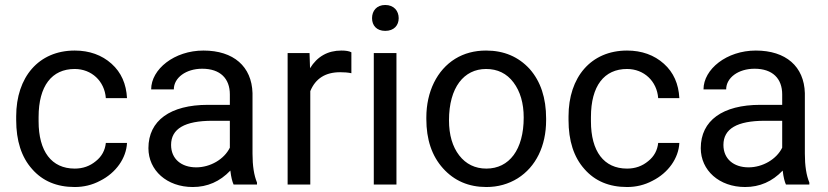

<svg xmlns="http://www.w3.org/2000/svg" viewBox="-20 -741 3325 771"><path d="M280 -64C187 -64 135 -133 135 -254V-271C135 -396 188 -464 280 -464C348 -464 400 -415 405 -347H490C487 -404 467 -450 428 -485C389 -520 339 -538 280 -538C135 -538 45 -431 45 -274V-259C45 -176 66 -110 109 -62C151 -14 208 10 280 10C316 10 350 2 382 -15C446 -47 487 -106 490 -167H405C402 -138 389 -113 365 -94C341 -74 313 -64 280 -64Z M576 -146C576 -57 650 10 754 10C813 10 863 -12 905 -56C908 -29 913 -11 918 0H1012V-8C1000 -37 994 -75 994 -124V-367C991 -474 918 -538 797 -538C680 -538 587 -463 587 -382H678C678 -429 727 -465 792 -465C865 -465 903 -425 903 -362V-320H815C664 -320 576 -257 576 -146ZM667 -159C667 -224 722 -256 833 -256H903V-148C880 -101 824 -69 768 -69C708 -69 667 -103 667 -159Z M1391 -531C1382 -536 1368 -538 1351 -538C1296 -538 1254 -514 1225 -467L1223 -528H1135V0H1226V-375C1247 -426 1287 -451 1346 -451C1362 -451 1377 -450 1391 -447Z M1572 -528H1481V0H1572ZM1474 -668C1474 -639 1492 -617 1527 -617C1562 -617 1581 -639 1581 -668C1581 -697 1562 -721 1527 -721C1492 -721 1474 -697 1474 -668Z M1692 -263C1692 -181 1714 -115 1759 -65C1804 -15 1862 10 1933 10C1980 10 2022 -2 2059 -25C2132 -71 2173 -155 2173 -258V-265C2173 -348 2151 -414 2107 -464C2062 -513 2004 -538 1932 -538C1885 -538 1844 -527 1808 -505C1735 -460 1692 -373 1692 -269ZM1783 -258C1783 -390 1843 -464 1932 -464C1978 -464 2015 -446 2042 -410C2069 -374 2083 -327 2083 -269C2083 -140 2025 -64 1933 -64C1888 -64 1851 -82 1824 -117C1797 -152 1783 -199 1783 -258Z M2498 -64C2405 -64 2353 -133 2353 -254V-271C2353 -396 2406 -464 2498 -464C2566 -464 2618 -415 2623 -347H2708C2705 -404 2685 -450 2646 -485C2607 -520 2557 -538 2498 -538C2353 -538 2263 -431 2263 -274V-259C2263 -176 2284 -110 2327 -62C2369 -14 2426 10 2498 10C2534 10 2568 2 2600 -15C2664 -47 2705 -106 2708 -167H2623C2620 -138 2607 -113 2583 -94C2559 -74 2531 -64 2498 -64Z M2794 -146C2794 -57 2868 10 2972 10C3031 10 3081 -12 3123 -56C3126 -29 3131 -11 3136 0H3230V-8C3218 -37 3212 -75 3212 -124V-367C3209 -474 3136 -538 3015 -538C2898 -538 2805 -463 2805 -382H2896C2896 -429 2945 -465 3010 -465C3083 -465 3121 -425 3121 -362V-320H3033C2882 -320 2794 -257 2794 -146ZM2885 -159C2885 -224 2940 -256 3051 -256H3121V-148C3098 -101 3042 -69 2986 -69C2926 -69 2885 -103 2885 -159Z"/></svg>

Font: Noto Sans KR Regular
Style: Regular
Weight: 400
Designer: Ryoko NISHIZUKA  (kana & ideographs); Paul D. Hunt (Latin, Greek & Cyrillic); Wenlong ZHANG  (bopomofo); Sandoll Communi
Foundry: Adobe Systems Incorporated
Version: Version 1.004;PS 1.004;hotconv 1.0.82;makeotf.lib2.5.63406